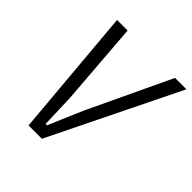

<svg xmlns="http://www.w3.org/2000/svg" viewBox="-187 -837 977 977"><g transform="rotate(45 301.5 -349.0)"><path d="M165 0 104 -698H180L215 -247L221 -67H231L308 -247L521 -698H603L261 0Z"/></g></svg>

Font: IBM Plex Sans Cond
Style: Italic
Weight: 400
Width: 3
Italic angle: -11°
Designer: Mike Abbink, Paul van der Laan, Pieter van Rosmalen
Foundry: Bold Monday
Version: Version 1.3